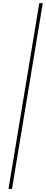

<svg xmlns="http://www.w3.org/2000/svg" viewBox="-20 -982 299 1236"><path d="M255.4 -961.9 57.1 234.4H34.7L232.9 -961.9Z"/></svg>

Font: Inter 18pt Thin
Style: Italic
Weight: 250
Italic angle: -9.3988°
Version: Version 4.001;git-66647c0bb